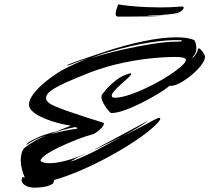

<svg xmlns="http://www.w3.org/2000/svg" viewBox="-20 -811 959 880"><path d="M143 49Q137 49 132.5 49Q128 49 124 48Q106 46 92.5 36.5Q79 27 79 14Q79 12 81 6Q84 -2 88.5 1.5Q93 5 93 1Q86 -15 80.5 -35.5Q75 -56 75 -76Q75 -93 79 -108Q83 -123 93 -134Q116 -152 140.5 -165.5Q165 -179 190 -189Q141 -175 102 -147Q101 -146 100.5 -146Q100 -146 100 -146Q99 -146 104.5 -152.5Q110 -159 114 -161Q149 -181 182.5 -192.5Q216 -204 241 -209Q255 -216 272 -222Q289 -228 305 -235Q292 -237 268 -242Q244 -247 216.5 -256Q189 -265 164.5 -277Q140 -289 125.5 -304Q111 -319 113 -337Q116 -358 134 -381.5Q152 -405 177 -426.5Q202 -448 226.5 -465Q251 -482 268 -491Q294 -505 323 -518Q352 -531 383 -543Q341 -530 301 -514Q293 -511 289 -511.5Q285 -512 292 -515Q329 -530 378 -546Q427 -562 464 -575Q551 -604 637.5 -622Q724 -640 789 -640Q841 -640 871 -627Q876 -617 878 -608Q880 -599 880 -591Q880 -573 872.5 -562Q865 -551 860 -545Q871 -550 880 -567Q885 -574 885.5 -579Q886 -584 890 -589Q892 -592 900 -584Q908 -576 914.5 -565Q921 -554 919 -545Q916 -528 896.5 -505Q877 -482 850.5 -461Q824 -440 798.5 -427.5Q773 -415 757 -418Q739 -402 703.5 -380.5Q668 -359 627 -338.5Q586 -318 548.5 -305Q511 -292 488 -293Q484 -296 473.5 -308.5Q463 -321 454 -337.5Q445 -354 445 -367Q445 -375 449 -380Q454 -387 470 -405Q486 -423 511.5 -443Q537 -463 569 -473Q575 -475 578 -475Q584 -475 579.5 -467.5Q575 -460 549 -438Q544 -433 530 -420.5Q516 -408 504 -394.5Q492 -381 492 -372Q492 -362 511 -363Q540 -365 576.5 -377.5Q613 -390 652 -408.5Q691 -427 726.5 -448Q762 -469 787 -488Q811 -506 821.5 -517.5Q832 -529 832 -536Q832 -544 818.5 -547Q805 -550 783 -550Q728 -550 657.5 -542Q587 -534 510 -515.5Q433 -497 356 -464Q337 -456 309 -444.5Q281 -433 254 -419.5Q227 -406 209 -391.5Q191 -377 191 -362Q191 -341 232 -324Q261 -312 299.5 -298.5Q338 -285 377.5 -272.5Q417 -260 449 -250Q456 -249 456 -243Q456 -236 446 -225.5Q436 -215 424.5 -206.5Q413 -198 407 -196Q372 -187 330 -170.5Q288 -154 250.5 -136Q213 -118 189 -101Q165 -84 166 -73Q179 -63 207 -63Q239 -63 284 -75Q329 -87 378 -109Q371 -105 364.5 -102Q358 -99 353 -97Q343 -93 331 -86.5Q319 -80 311 -75.5Q303 -71 305 -71Q317 -74 339.5 -83.5Q362 -93 387.5 -105Q413 -117 431 -127L541 -186Q529 -180 509 -170.5Q489 -161 468 -150.5Q447 -140 432 -133Q417 -126 416 -126Q414 -126 420 -130Q410 -124 399.5 -119Q389 -114 378 -109Q388 -114 399 -119.5Q410 -125 423 -131L659 -258Q651 -250 617.5 -229.5Q584 -209 541 -186Q590 -210 629.5 -231Q669 -252 689 -263Q705 -271 710 -271Q718 -271 712.5 -261Q707 -251 690 -235Q656 -203 601.5 -166.5Q547 -130 482 -94.5Q417 -59 351 -30.5Q285 -2 228 14Q228 18 226 24Q224 30 220 32Q207 41 184.5 45Q162 49 143 49ZM395 -544Q465 -566 539.5 -583Q614 -600 679.5 -610Q745 -620 788 -620Q814 -620 814 -624Q814 -627 803 -627Q748 -629 665 -616Q582 -603 487 -575Q465 -569 440 -560.5Q415 -552 395 -544ZM208 -195Q240 -204 276 -211.5Q312 -219 328 -220Q335 -221 335 -223Q335 -225 330 -227Q325 -229 321 -228Q309 -226 295.5 -222.5Q282 -219 262 -214Q249 -210 235 -205Q221 -200 208 -195ZM519 -735Q510 -736 510 -748Q510 -756 513.5 -767.5Q517 -779 522 -791Q543 -787 578 -783.5Q613 -780 651 -778.5Q689 -777 718 -777Q741 -777 764.5 -778Q788 -779 810 -781H813Q822 -781 822 -776Q822 -770 812.5 -762Q803 -754 792 -751Q774 -747 746 -744.5Q718 -742 692 -741Q666 -740 654 -740Q658 -739 664.5 -738.5Q671 -738 680 -738Q691 -738 705 -738.5Q719 -739 735 -740Q710 -737 674 -736Q638 -735 581 -735Z"/></svg>

Font: Smooch
Style: Regular
Weight: 400
Designer: Robert E. Leuschke
Foundry: Robert E. Leuschke
Version: Version 1.010; ttfautohint (v1.8.3)